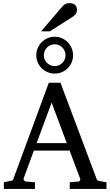

<svg xmlns="http://www.w3.org/2000/svg" viewBox="-20 -1222 714 1242"><path d="M314 -558.1 216.8 -295.9H412.1ZM431.2 0V-43L488.8 -47.9Q493.7 -47.9 497.1 -54.4Q500.5 -61 499 -64.9L430.2 -248H199.2L132.8 -67.9Q131.8 -64.9 132.8 -61.5Q133.8 -58.1 136.2 -54.9Q138.7 -51.8 141.6 -49.8Q144.5 -47.9 147 -47.9L206.1 -43V0H4.9V-43L63 -55.2L295.9 -687H371.1L603 -69.8Q606.4 -59.6 609.6 -56.2Q612.8 -52.7 624 -50.8L668.9 -43V0ZM403.8 -864.3Q403.8 -878.9 398.4 -891.8Q393.1 -904.8 383.5 -914.6Q374 -924.3 361.3 -929.9Q348.6 -935.5 334 -935.5Q319.3 -935.5 306.4 -929.9Q293.5 -924.3 283.9 -914.6Q274.4 -904.8 269 -891.8Q263.7 -878.9 263.7 -864.3Q263.7 -850.1 269 -837.4Q274.4 -824.7 283.9 -815.2Q293.5 -805.7 306.4 -800Q319.3 -794.4 334 -794.4Q348.6 -794.4 361.3 -800Q374 -805.7 383.5 -815.2Q393.1 -824.7 398.4 -837.4Q403.8 -850.1 403.8 -864.3ZM452.6 -864.3Q452.6 -839.8 443.4 -818.4Q434.1 -796.9 418 -780.8Q401.9 -764.6 380.4 -755.4Q358.9 -746.1 334 -746.1Q309.1 -746.1 287.4 -755.4Q265.6 -764.6 249.5 -780.8Q233.4 -796.9 224.1 -818.4Q214.8 -839.8 214.8 -864.3Q214.8 -889.2 224.1 -910.9Q233.4 -932.6 249.5 -949Q265.6 -965.3 287.4 -974.9Q309.1 -984.4 334 -984.4Q358.9 -984.4 380.4 -974.9Q401.9 -965.3 418 -949Q434.1 -932.6 443.4 -910.9Q452.6 -889.2 452.6 -864.3ZM478 -1156.7Q478 -1143.1 471.4 -1133.3Q464.8 -1123.5 455.1 -1116.7L302.7 -1019.5H246.1L378.9 -1174.8Q384.8 -1181.2 389.6 -1186.3Q394.5 -1191.4 400.4 -1194.8Q406.2 -1198.2 413.8 -1200Q421.4 -1201.7 432.1 -1201.7Q445.3 -1201.7 454.1 -1197.5Q462.9 -1193.4 468.3 -1187Q473.6 -1180.7 475.8 -1172.6Q478 -1164.6 478 -1156.7Z"/></svg>

Font: Charis SIL
Style: Regular
Weight: 400
Foundry: SIL International
Version: Version 4.112